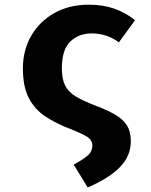

<svg xmlns="http://www.w3.org/2000/svg" viewBox="-20 -583 655 834"><path d="M366.2 -562.6Q428.2 -562.6 477.2 -545.1Q526.2 -527.7 566.7 -495.4L496.4 -399Q444.1 -437.9 377.9 -437.9Q322.1 -437.9 285.4 -402.6Q248.7 -367.2 248.7 -286.2Q248.7 -240.5 262.6 -212.3Q276.4 -184.1 308.2 -164.6Q340 -145.1 393.8 -124.6Q442.6 -106.2 477.2 -86.9Q511.8 -67.7 530 -40.3Q548.2 -12.8 548.2 30.3Q548.2 94.4 501.3 142.6Q454.4 190.8 361 231.3L300 131.8Q334.9 113.8 357.9 95.1Q381 76.4 381 49.2Q381 26.2 360.8 12.6Q340.5 -1 284.6 -23.1Q224.6 -46.2 178.2 -76.4Q131.8 -106.7 105.6 -156.2Q79.5 -205.6 79.5 -286.2Q79.5 -364.6 115.4 -427.2Q151.3 -489.7 215.9 -526.2Q280.5 -562.6 366.2 -562.6Z"/></svg>

Font: FiraCode Nerd Font
Style: Bold
Weight: 700
Designer: Carrois Corporate, Edenspiekermann AG, Nikita Prokopov
Foundry: Carrois Corporate, Edenspiekermann AG, Nikita Prokopov
Version: Version 6.002;Nerd Fonts 2.1.0